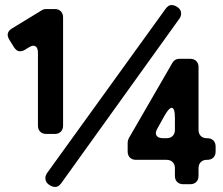

<svg xmlns="http://www.w3.org/2000/svg" viewBox="-20 -733 886 764"><path d="M223 -3Q212 11 200 11Q188 11 175.5 2.5Q163 -6 161 -19Q159 -32 167 -44L639 -698Q650 -713 662 -713Q674 -713 686.5 -704.5Q699 -696 700.5 -683Q702 -670 694 -659ZM131 -233V-522Q131 -551 112 -551Q105 -551 92 -543L81 -536Q71 -529 58.5 -529Q46 -529 35 -546L17 -575Q0 -603 28 -620L146 -692Q154 -697 163 -697H198Q213 -697 222 -688Q231 -679 231 -664V-233Q231 -218 222 -209Q213 -200 198 -200H164Q149 -200 140 -209Q131 -218 131 -233ZM676 -33V-64Q676 -79 667 -88Q658 -97 643 -97H521Q506 -97 497 -106Q488 -115 488 -130V-165Q488 -172 492 -182L666 -483Q675 -499 694 -499H737Q752 -499 761 -490Q770 -481 770 -466V-216Q770 -201 779 -192Q788 -183 803 -183H805Q820 -183 829 -174Q838 -165 838 -150V-130Q838 -115 829 -106Q820 -97 805 -97H803Q788 -97 779 -88Q770 -79 770 -64V-33Q770 -18 761 -9Q752 0 737 0H709Q694 0 685 -9Q676 -18 676 -33ZM630 -183H643Q658 -183 667 -192Q676 -201 676 -216V-264Q676 -304 663 -304Q653 -304 636 -275L607 -223Q596 -205 602.5 -194Q609 -183 630 -183Z"/></svg>

Font: Tsunagi Gothic Black
Style: Regular
Weight: 900
Designer: Yoshimichi Ohira
Foundry: Positype
Version: Version 1.001